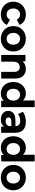

<svg xmlns="http://www.w3.org/2000/svg" viewBox="1908 -2772 873 4730"><g transform="rotate(90 2345.0 -407.5)"><path d="M22.2 -298.9Q22.2 -387.8 62.8 -457.8Q103.3 -527.8 175.6 -567.2Q247.8 -606.7 338.9 -606.7Q428.9 -606.7 495.6 -567.2Q562.2 -527.8 593.3 -454.4L465.6 -382.2Q422.2 -464.4 337.8 -464.4Q273.3 -464.4 231.7 -420Q190 -375.6 190 -298.9Q190 -222.2 231.7 -177.8Q273.3 -133.3 337.8 -133.3Q423.3 -133.3 465.6 -215.6L593.3 -142.2Q562.2 -70 495.6 -30.6Q428.9 8.9 338.9 8.9Q247.8 8.9 175.6 -30.6Q103.3 -70 62.8 -140Q22.2 -210 22.2 -298.9Z M623.3 -298.9Q623.3 -387.8 663.9 -457.8Q704.4 -527.8 775.6 -567.2Q846.7 -606.7 936.7 -606.7Q1025.6 -606.7 1096.7 -567.2Q1167.8 -527.8 1207.8 -457.8Q1247.8 -387.8 1247.8 -298.9Q1247.8 -210 1207.8 -140Q1167.8 -70 1096.7 -30.6Q1025.6 8.9 936.7 8.9Q846.7 8.9 775.6 -30.6Q704.4 -70 663.9 -140Q623.3 -210 623.3 -298.9ZM1081.1 -298.9Q1081.1 -374.4 1040.6 -419.4Q1000 -464.4 936.7 -464.4Q873.3 -464.4 832.2 -419.4Q791.1 -374.4 791.1 -298.9Q791.1 -223.3 832.2 -178.3Q873.3 -133.3 936.7 -133.3Q1000 -133.3 1040.6 -178.3Q1081.1 -223.3 1081.1 -298.9Z M1915.6 -342.2V0H1751.1V-315.6Q1751.1 -386.7 1721.1 -421.7Q1691.1 -456.7 1635.6 -456.7Q1573.3 -456.7 1536.7 -416.1Q1500 -375.6 1500 -295.6V0H1334.4V-597.8H1492.2V-527.8Q1525.6 -565.6 1573.9 -586.1Q1622.2 -606.7 1680 -606.7Q1786.7 -606.7 1851.1 -540Q1915.6 -473.3 1915.6 -342.2Z M2620 0H2462.2V-68.9Q2401.1 8.9 2285.6 8.9Q2205.6 8.9 2140.6 -28.9Q2075.6 -66.7 2038.3 -136.7Q2001.1 -206.7 2001.1 -298.9Q2001.1 -391.1 2038.3 -461.1Q2075.6 -531.1 2140.6 -568.9Q2205.6 -606.7 2285.6 -606.7Q2394.4 -606.7 2455.6 -534.4V-824.4H2620ZM2458.9 -298.9Q2458.9 -374.4 2417.8 -419.4Q2376.7 -464.4 2314.4 -464.4Q2250 -464.4 2208.9 -419.4Q2167.8 -374.4 2167.8 -298.9Q2167.8 -223.3 2208.9 -178.3Q2250 -133.3 2314.4 -133.3Q2376.7 -133.3 2417.8 -178.3Q2458.9 -223.3 2458.9 -298.9Z M3252.2 -341.1V0H3097.8V-74.4Q3050 8.9 2924.4 8.9Q2858.9 8.9 2811.1 -14.4Q2763.3 -37.8 2737.8 -78.9Q2712.2 -120 2712.2 -172.2Q2712.2 -255.6 2772.2 -303.3Q2832.2 -351.1 2956.7 -351.1H3086.7Q3086.7 -391.1 3073.3 -413.3Q3043.3 -468.9 2956.7 -468.9Q2911.1 -468.9 2867.2 -453.9Q2823.3 -438.9 2792.2 -413.3L2733.3 -534.4Q2778.9 -568.9 2844.4 -587.8Q2910 -606.7 2978.9 -606.7Q3111.1 -606.7 3181.7 -540.6Q3252.2 -474.4 3252.2 -341.1ZM3086.7 -188.9V-250H2974.4Q2873.3 -250 2873.3 -180Q2873.3 -146.7 2897.8 -127.2Q2922.2 -107.8 2965.6 -107.8Q3008.9 -107.8 3041.1 -128.3Q3073.3 -148.9 3086.7 -188.9Z M3956.7 0H3798.9V-68.9Q3737.8 8.9 3622.2 8.9Q3542.2 8.9 3477.2 -28.9Q3412.2 -66.7 3375 -136.7Q3337.8 -206.7 3337.8 -298.9Q3337.8 -391.1 3375 -461.1Q3412.2 -531.1 3477.2 -568.9Q3542.2 -606.7 3622.2 -606.7Q3731.1 -606.7 3792.2 -534.4V-824.4H3956.7ZM3795.6 -298.9Q3795.6 -374.4 3754.4 -419.4Q3713.3 -464.4 3651.1 -464.4Q3586.7 -464.4 3545.6 -419.4Q3504.4 -374.4 3504.4 -298.9Q3504.4 -223.3 3545.6 -178.3Q3586.7 -133.3 3651.1 -133.3Q3713.3 -133.3 3754.4 -178.3Q3795.6 -223.3 3795.6 -298.9Z M4043.3 -298.9Q4043.3 -387.8 4083.9 -457.8Q4124.4 -527.8 4195.6 -567.2Q4266.7 -606.7 4356.7 -606.7Q4445.6 -606.7 4516.7 -567.2Q4587.8 -527.8 4627.8 -457.8Q4667.8 -387.8 4667.8 -298.9Q4667.8 -210 4627.8 -140Q4587.8 -70 4516.7 -30.6Q4445.6 8.9 4356.7 8.9Q4266.7 8.9 4195.6 -30.6Q4124.4 -70 4083.9 -140Q4043.3 -210 4043.3 -298.9ZM4501.1 -298.9Q4501.1 -374.4 4460.6 -419.4Q4420 -464.4 4356.7 -464.4Q4293.3 -464.4 4252.2 -419.4Q4211.1 -374.4 4211.1 -298.9Q4211.1 -223.3 4252.2 -178.3Q4293.3 -133.3 4356.7 -133.3Q4420 -133.3 4460.6 -178.3Q4501.1 -223.3 4501.1 -298.9Z"/></g></svg>

Font: Paperlogy 8 ExtraBold
Style: Regular
Weight: 800
Designer: redesigned by Lee Juim, glyphs from Gmarket Sans & Montserrat
Foundry: PT&
Version: Version 1.001